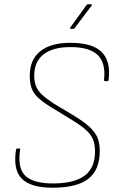

<svg xmlns="http://www.w3.org/2000/svg" viewBox="-20 -866 548 897"><path d="M226 11Q123 11 81.5 -31.5Q40 -74 55 -167Q56 -172 60 -172H71Q76 -172 74 -167Q61 -81 98 -45Q135 -9 228 -9Q327 -9 375.5 -45.5Q424 -82 424 -158Q424 -190 415 -213.5Q406 -237 382 -258.5Q358 -280 314 -307L219 -365Q180 -389 158 -409.5Q136 -430 127.5 -454.5Q119 -479 119 -512Q119 -587 168 -626.5Q217 -666 309 -666Q376 -666 418 -647.5Q460 -629 477.5 -590Q495 -551 487 -492Q487 -487 483 -487H470Q466 -487 466 -492Q475 -572 436.5 -609Q398 -646 309 -646Q227 -646 183.5 -612Q140 -578 140 -513Q140 -485 148 -464Q156 -443 176 -424Q196 -405 233 -381L328 -324Q374 -296 399.5 -272Q425 -248 435.5 -222.5Q446 -197 446 -160Q446 -72 392.5 -30.5Q339 11 226 11ZM310 -731Q308 -731 307.5 -733Q307 -735 308 -737L384 -842Q387 -846 390 -846H406Q408 -846 409 -844.5Q410 -843 408 -840L329 -735Q328 -733 326 -732Q324 -731 322 -731Z"/></svg>

Font: Sofia Sans Semi Condensed Thin
Style: Italic
Weight: 250
Italic angle: -9°
Version: Version 4.100